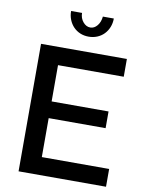

<svg xmlns="http://www.w3.org/2000/svg" viewBox="-98 -985 799 1053"><g transform="rotate(10 301.5 -458.0)"><path d="M567 -99V0H80V-710H558V-611H192V-409H509V-316H192V-99ZM330 -845Q352 -845 368.5 -865Q385 -885 388 -916H449Q449 -890 440 -867.5Q431 -845 415 -828.5Q399 -812 377 -803Q355 -794 330 -794Q304 -794 282.5 -803Q261 -812 245 -828.5Q229 -845 220 -867.5Q211 -890 211 -916H272Q272 -887 289.5 -866Q307 -845 330 -845Z"/></g></svg>

Font: IngvarSans
Style: Regular
Weight: 600
Version: Version 3.000